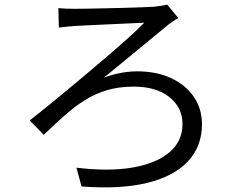

<svg xmlns="http://www.w3.org/2000/svg" viewBox="-20 -765 1040 829"><path d="M232 -730Q259 -727 302 -727Q318 -727 351.5 -727.5Q385 -728 427.5 -729Q470 -730 513 -731Q556 -732 591.5 -733.5Q627 -735 646 -736Q659 -738 675 -740Q691 -742 702 -745L750 -687Q740 -682 727 -673Q714 -664 706 -658Q669 -627 620 -587Q571 -547 521 -505.5Q471 -464 429 -430Q470 -445 506 -451Q542 -457 572 -457Q655 -457 718 -428Q781 -399 816.5 -347.5Q852 -296 852 -228Q852 -133 791 -68Q730 -3 614 25Q498 53 332 40L310 -41Q449 -24 551.5 -41.5Q654 -59 711 -107Q768 -155 768 -229Q768 -301 711 -346Q654 -391 558 -391Q493 -391 441.5 -375.5Q390 -360 345.5 -332Q301 -304 258.5 -266Q216 -228 169 -183L108 -245Q152 -279 207 -324Q262 -369 320.5 -418Q379 -467 434 -514Q489 -561 533.5 -601Q578 -641 603 -667Q580 -666 538.5 -664Q497 -662 450 -660Q403 -658 363.5 -656Q324 -654 305 -653Q289 -652 269.5 -650Q250 -648 234 -646Z"/></svg>

Font: Go Noto Kurrent-Regular
Style: Regular
Weight: 400
Designer: Monotype Design Team
Foundry: Monotype Imaging Inc.
Version: Version 2.012; ttfautohint (v1.8.4.7-5d5b)